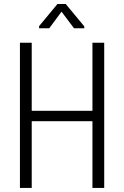

<svg xmlns="http://www.w3.org/2000/svg" viewBox="-20 -920 608 940"><path d="M490.2 0H432.6V-326.7H135.3V0H77.6V-710.9H135.3V-377.4H432.6V-710.9H490.2ZM392.6 -781.7H342.3L281.2 -862.8L221.2 -781.7H171.4V-792L261.2 -900.4H301.8L392.6 -791Z"/></svg>

Font: RobotoCondensed-Light
Style: Light
Weight: 300
Designer: Google
Version: Version 1.200311; 2013